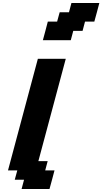

<svg xmlns="http://www.w3.org/2000/svg" viewBox="-20 -1270 687 1290"><path d="M125 0H312.5Q318.4 -21 329.6 -62.5Q340.8 -104 346.2 -125H283.7L300.3 -187.5H237.8L421.9 -875H234.4L33.7 -125H96.2L79.1 -62.5H141.6ZM268.1 -1000H455.6L472.2 -1062.5H534.7L551.3 -1125H613.8Q619.6 -1146 630.9 -1187.5Q642.1 -1229 647.5 -1250H460L443.4 -1187.5H380.9L363.8 -1125H301.3Q295.9 -1104 284.9 -1062.3Q273.9 -1020.5 268.1 -1000Z"/></svg>

Font: Faithful 32x
Style: SemiboldOblique
Weight: 400
Foundry: Faithful Resource Pack
Version: Version 1.0; January 27, 2023